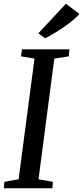

<svg xmlns="http://www.w3.org/2000/svg" viewBox="-22 -1007 444 1027"><path d="M-1.5 0 1.5 -34.5 77.5 -48 162.5 -693.5 90.5 -705.5 95.5 -743H349.5L345.5 -705.5L268.5 -693.5L184 -48L261 -34.5L258 0ZM219.5 -802 183 -828.5 330.5 -987 403 -932.5Q380.5 -907.5 347.8 -882.8Q315 -858 281 -837Q247 -816 219.5 -802Z"/></svg>

Font: Merriweather 48pt
Style: Italic
Weight: 400
Italic angle: -7.8°
Version: Version 2.101